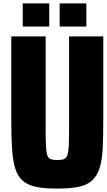

<svg xmlns="http://www.w3.org/2000/svg" viewBox="-20 -1005 624 1123"><path d="M314 98Q240 98 191 88Q142 78 112.5 51.5Q83 25 69 -20Q55 -65 50.5 -135Q46 -205 46 -304V-792H247V-247Q247 -184 249 -148.5Q251 -113 257 -96Q263 -79 277 -74Q291 -69 314 -69Q339 -69 353 -74Q367 -79 373.5 -96Q380 -113 382 -148.5Q384 -184 384 -247V-792H584V-304Q584 -205 580.5 -135Q577 -65 562 -20Q547 25 517.5 51.5Q488 78 439 88Q390 98 314 98ZM113 -850V-985H268V-850ZM329 -850V-985H485V-850Z"/></svg>

Font: Farlight84_Sys_V01
Style: Bold
Weight: 700
Designer: Monotype Design Team, Nadine Chahine and Nizar Qandah
Foundry: Monotype Imaging Inc.
Version: Version 2.004;October 31, 2024;FontCreator 14.0.0.2814 64-bi